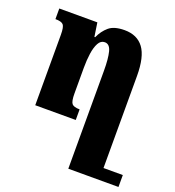

<svg xmlns="http://www.w3.org/2000/svg" viewBox="-134 -608 868 953"><g transform="rotate(20 299.5 -131.0)"><path d="M362 -502Q429 -502 463 -456Q497 -410 497 -309V177H599V240H334V-277Q334 -341 325 -376.5Q316 -412 290 -412Q269 -412 257 -390Q245 -368 240 -333Q235 -298 235 -258V-121Q235 -80 245 -68Q255 -56 286 -56V0H72V-372Q72 -413 62 -424.5Q52 -436 20 -436V-492H221L232 -419H236Q252 -455 279.5 -478.5Q307 -502 362 -502Z"/></g></svg>

Font: Noto Serif Armenian ExtraCondensed Black
Style: Regular
Weight: 900
Width: 2
Designer: Monotype Design Team
Foundry: Monotype Imaging Inc.
Version: Version 2.008; ttfautohint (v1.8.4.7-5d5b)